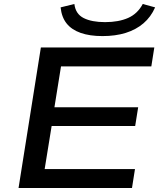

<svg xmlns="http://www.w3.org/2000/svg" viewBox="-20 -943 798 963"><path d="M73 0 185 -705H754L739 -610H286L253 -405H673L658 -311H239L204 -95H657L642 0ZM494 -762Q430 -762 384.5 -778Q339 -794 314 -825.5Q289 -857 284 -906L353 -923Q359 -873 399.5 -852.5Q440 -832 507 -832Q575 -832 622.5 -853Q670 -874 696 -923L758 -906Q737 -858 699.5 -826Q662 -794 610.5 -778Q559 -762 494 -762Z"/></svg>

Font: Nunito Sans 10pt Expanded SemiBold
Style: Italic
Weight: 600
Width: 7
Italic angle: -9°
Designer: Vernon Adams
Foundry: Vernon Adams
Version: Version 3.101;gftools[0.9.27]